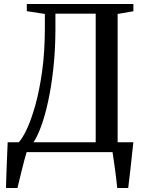

<svg xmlns="http://www.w3.org/2000/svg" viewBox="-20 -763 730 963"><path d="M10 180Q11 145 12.2 107Q13.5 69 15.2 29.2Q17 -10.5 18.5 -49.5H74Q91.5 -67 113.8 -113.8Q136 -160.5 156.8 -233.8Q177.5 -307 191.2 -405Q205 -503 205 -622.5V-693L114.5 -707V-743H649V-706.5L570 -693V-49.5H649Q646.5 -29 644 -5.8Q641.5 17.5 639 41.5Q636.5 65.5 633.8 89.5Q631 113.5 628.2 136.5Q625.5 159.5 623 180H568Q566 159 563 134.5Q560 110 556.8 85.5Q553.5 61 550.2 38.8Q547 16.5 544.5 0H113.5Q108.5 16 102.2 40Q96 64 89.2 91Q82.5 118 76.8 141.8Q71 165.5 67.5 180ZM148 -49.5H460V-694.5H258V-612.5Q257.5 -509.5 247.5 -419Q237.5 -328.5 221.5 -255Q205.5 -181.5 186.2 -129.2Q167 -77 148 -49.5Z"/></svg>

Font: Merriweather 72pt
Style: Regular
Weight: 400
Version: Version 2.100